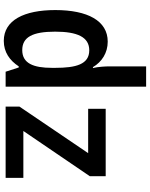

<svg xmlns="http://www.w3.org/2000/svg" viewBox="94 -896 811 1040"><g transform="rotate(90 500.0 -375.5)"><path d="M201 10C262 10 307 -22 339 -71H345L368 0H449V-761H339V-566C339 -539 341 -503 348 -473H343C315 -521 266 -553 205 -553C92 -553 34 -444 34 -269C34 -100 89 10 201 10ZM557 0H943V-96H689L934 -456V-542H569V-447H809L557 -75ZM251 -90C181 -90 151 -145 151 -268C151 -388 180 -453 252 -453C328 -453 347 -381 347 -269V-251C347 -151 323 -90 251 -90Z"/></g></svg>

Font: Noto Sans Mono ExtraCondensed SemiBold
Style: Regular
Weight: 600
Width: 2
Designer: Monotype Design Team
Foundry: Monotype Imaging Inc.
Version: Version 2.014